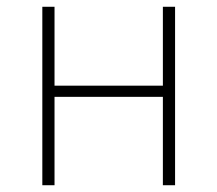

<svg xmlns="http://www.w3.org/2000/svg" viewBox="-20 -547 642 567"><path d="M105 0V-527H141V-294H461V-527H497V0H461V-261H141V0Z"/></svg>

Font: Noto Sans HK Thin
Style: Regular
Weight: 100
Designer: Ryoko NISHIZUKA 西塚涼子 (kana, bopomofo & ideographs); Paul D. Hunt (Latin, Greek & Cyrillic); Sandoll Communications 산돌커뮤니
Foundry: Adobe
Version: Version 2.004-H2;hotconv 1.0.118;makeotfexe 2.5.65603